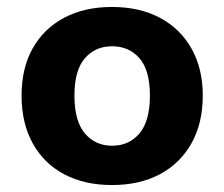

<svg xmlns="http://www.w3.org/2000/svg" viewBox="-20 -521 644 552"><path d="M302 11Q223 11 164.5 -20Q106 -51 74 -109Q42 -167 42 -246Q42 -325 74 -382Q106 -439 164.5 -470Q223 -501 302 -501Q381 -501 439.5 -470Q498 -439 530.5 -381.5Q563 -324 563 -246Q563 -167 530.5 -109Q498 -51 439.5 -20Q381 11 302 11ZM302 -102Q351 -102 381 -137.5Q411 -173 411 -246Q411 -319 381 -353.5Q351 -388 302 -388Q254 -388 224 -353.5Q194 -319 194 -246Q194 -173 224 -137.5Q254 -102 302 -102Z"/></svg>

Font: Nunito Sans 12pt ExtraBold
Style: Regular
Weight: 800
Designer: Vernon Adams
Foundry: Vernon Adams
Version: Version 3.101;gftools[0.9.27]